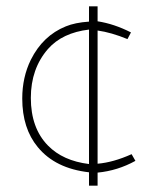

<svg xmlns="http://www.w3.org/2000/svg" viewBox="-20 -532 499 604"><path d="M287 11V52H260V10Q154 -2 99 -69Q50 -128 50 -222Q50 -289 77 -344Q115 -420 187 -449Q216 -461 260 -464V-512H287V-465Q339 -457 392 -430L381 -409Q330 -430 287 -436V-17Q336 -21 394 -47L406 -26Q350 5 287 11ZM260 -439Q176 -429 131 -378Q77 -316 77 -224Q77 -129 131 -74Q178 -26 260 -16Z"/></svg>

Font: Tajawal ExtraLight
Style: Regular
Weight: 275
Designer: Boutros Fonts
Foundry: Created by Boutros International 2017
Version: Version 1.700